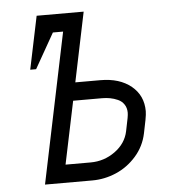

<svg xmlns="http://www.w3.org/2000/svg" viewBox="-50 -731 701 777"><g transform="rotate(-5 300.0 -342.0)"><path d="M244.6 -328.1 191.4 -73.2H293.5Q348.1 -73.2 392.6 -105.2Q437 -137.2 447.3 -186.5L458 -239.3Q460.4 -252.4 460.4 -260.7Q460.4 -280.3 450.9 -294.4Q441.4 -308.6 425.8 -315.4Q410.2 -322.3 394.5 -325.2Q378.9 -328.1 361.8 -328.1ZM361.8 -401.4Q439.5 -401.4 486.6 -362.8Q533.7 -324.2 533.7 -260.7Q533.7 -247.6 529.3 -224.6L518.6 -171.9Q507.8 -119.6 472.7 -79.8Q437.5 -40 390.6 -20Q343.8 0 293.5 0H101.6L228.5 -610.4H187L106.4 -468.3H82.5L127.4 -683.6H318.4L259.8 -401.4Z"/></g></svg>

Font: Anka/Coder
Style: Italic
Weight: 400
Italic angle: -12°
Monospace: yes
Version: Version 001.100